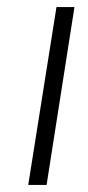

<svg xmlns="http://www.w3.org/2000/svg" viewBox="-20 -524 250 544"><path d="M60 0H112L191 -504H140Z"/></svg>

Font: Arthouse Owned Light
Style: Italic
Weight: 300
Italic angle: -10°
Designer: Jeremy Tribby
Foundry: Tribby Type
Version: Version 1.000;PS 001.000;hotconv 1.0.88;makeotf.lib2.5.64775